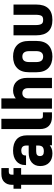

<svg xmlns="http://www.w3.org/2000/svg" viewBox="950 -1690 756 2695"><g transform="rotate(-90 1327.5 -342.0)"><path d="M233.9 -585.9Q224.1 -577.6 224.1 -556.2V-529.8H316.9V-422.9H224.1V9.8H81.1V-422.9H25.9V-529.8H81.1V-550.8Q81.1 -620.1 122.1 -661.1Q161.1 -700.2 234.9 -700.2H316.9V-596.2H266.1Q242.7 -596.2 233.9 -585.9Z M719.7 -486.8Q775.9 -436.5 775.9 -341.8V9.8H635.7V-22Q617.2 -6.3 596.7 2.9Q566.9 16.1 522.9 16.1Q438 16.1 392.1 -29.8Q344.7 -75.7 344.7 -155.8Q344.7 -230.5 395 -273.9Q445.8 -316.9 532.7 -316.9H632.8V-348.1Q632.8 -385.7 615 -403.3Q597.2 -420.9 560.1 -420.9Q529.8 -420.9 510.7 -405.8Q493.7 -391.1 493.7 -367.2V-354H358.9V-368.2Q358.9 -446.3 415 -491.2Q469.7 -536.1 561 -536.1Q663.1 -536.1 719.7 -486.8ZM632.8 -185.1V-211.9H552.7Q517.6 -211.9 501.2 -199.2Q484.9 -186.5 484.9 -159.2Q484.9 -130.9 501 -117.4Q517.1 -104 550.8 -104Q594.7 -104 613.8 -123Q632.8 -142.1 632.8 -185.1Z M907.7 -34.2Q863.8 -78.1 863.8 -158.2V-700.2H1007.8V-166Q1007.8 -137.2 1016.6 -127Q1024.9 -117.2 1046.9 -117.2H1098.6V9.8H1031.7Q953.1 9.8 907.7 -34.2Z M1294.4 -700.2V-498Q1314.9 -514.2 1334.5 -522Q1366.2 -536.1 1404.3 -536.1Q1489.3 -536.1 1535.6 -482.9Q1582.5 -431.6 1582.5 -338.9V9.8H1438.5V-324.2Q1438.5 -365.7 1419.4 -386.2Q1399.9 -405.8 1367.7 -405.8Q1335 -405.8 1315.4 -384.8Q1294.4 -363.8 1294.4 -324.2V9.8H1150.4V-700.2Z M1721.2 -40Q1661.1 -95.7 1661.1 -211.9V-309.1Q1661.1 -424.3 1721.2 -480Q1780.3 -536.1 1881.8 -536.1Q1982.9 -536.1 2042 -480Q2101.1 -423.8 2101.1 -309.1V-211.9Q2101.1 -96.2 2042 -40Q1982.9 16.1 1881.8 16.1Q1780.3 16.1 1721.2 -40ZM1958 -307.1Q1958 -405.8 1881.8 -405.8Q1841.8 -405.8 1823 -381.6Q1804.2 -357.4 1804.2 -307.1V-212.9Q1804.2 -162.6 1823.2 -138.2Q1842.3 -113.8 1881.8 -113.8Q1958 -113.8 1958 -212.9Z M2179.7 -529.8H2323.7V-215.8Q2323.7 -164.6 2338.9 -138.2Q2352.1 -113.8 2395.5 -113.8Q2439.5 -113.8 2452.6 -136.2Q2467.8 -161.1 2467.8 -215.8V-529.8H2611.8V-210Q2611.8 -98.1 2557.6 -41Q2503.4 16.1 2395.5 16.1Q2288.6 16.1 2234.1 -41Q2179.7 -98.1 2179.7 -210Z"/></g></svg>

Font: D-DIN-PRO Heavy
Style: Bold
Weight: 900
Designer: Charles Nix
Foundry: CyberFei
Version: Version 1.000;hotconv 1.0.109;makeotfexe 2.5.65596